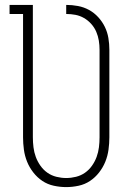

<svg xmlns="http://www.w3.org/2000/svg" viewBox="-20 -755 540 783"><path d="M250 8Q225 8 199.5 2.5Q174 -3 153 -17Q132 -31 116 -51.5Q100 -72 90.5 -95.5Q81 -119 77.5 -144.5Q74 -170 74 -195V-698H19V-735H114V-195Q114 -175 116.5 -154.5Q119 -134 126 -115Q133 -96 145 -79Q157 -62 173.5 -50.5Q190 -39 210 -34Q230 -29 250 -29Q270 -29 290 -34Q310 -39 326.5 -50.5Q343 -62 355 -79Q367 -96 374 -115Q381 -134 383.5 -154.5Q386 -175 386 -195V-552Q386 -571 383 -589.5Q380 -608 372.5 -625.5Q365 -643 352 -657.5Q339 -672 322.5 -681.5Q306 -691 287.5 -694.5Q269 -698 250 -698V-735Q274 -735 298 -730.5Q322 -726 343 -714.5Q364 -703 380.5 -685Q397 -667 407.5 -645.5Q418 -624 422 -600Q426 -576 426 -552V-195Q426 -170 422.5 -144.5Q419 -119 409.5 -95.5Q400 -72 384 -51.5Q368 -31 347 -17Q326 -3 300.5 2.5Q275 8 250 8Z"/></svg>

Font: Iosevka Slab Extralight
Style: Regular
Weight: 200
Monospace: yes
Designer: Belleve Invis
Foundry: Belleve Invis
Version: Version 11.1.1; ttfautohint (v1.8.3)